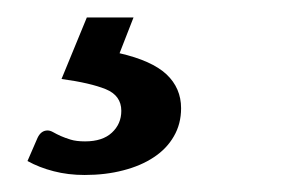

<svg xmlns="http://www.w3.org/2000/svg" viewBox="-20 -25 324 220"><path d="M34.5 124.5Q37.5 124.5 41 126.5Q44.5 128.5 49.5 130.8Q54.5 133 61 135Q67.5 137 77.5 137Q97.5 137 108.2 127Q119 117 119 102Q119 84.5 101.2 77.2Q83.5 70 50.5 65.5L79.5 -5H133L117 36Q154 44.5 170.8 60.2Q187.5 76 187.5 99Q187.5 117 179.2 131.2Q171 145.5 156.2 155.2Q141.5 165 121.2 170.2Q101 175.5 77 175.5Q58 175.5 41.5 171.2Q25 167 11.5 159.5L23 133Q27 124.5 34.5 124.5Z"/></svg>

Font: Lato TR
Style: Italic
Weight: 400
Italic angle: -12°
Designer: Lukasz Dziedzic
Foundry: tyPoland Lukasz Dziedzic
Version: Version 1.104 2013